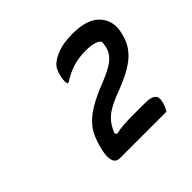

<svg xmlns="http://www.w3.org/2000/svg" viewBox="-113 -909 668 668"><g transform="rotate(-45 221.0 -574.5)"><path d="M356 -363H127Q109 -363 103 -378.5Q97 -394 102 -419L103 -424Q111 -462 125.5 -490Q140 -518 171 -541Q202 -564 256 -586Q316 -609 338 -627Q360 -645 366 -670Q369 -682 369 -694Q357 -712 305 -712Q275 -712 246 -703.5Q217 -695 188 -676H182Q180 -682 180.5 -691.5Q181 -701 183 -710Q186 -724 191.5 -735.5Q197 -747 207 -755Q224 -769 251 -777.5Q278 -786 317 -786Q390 -786 420.5 -751.5Q451 -717 439 -667L437 -660Q427 -617 393.5 -587.5Q360 -558 291 -532Q238 -513 212.5 -492Q187 -471 175 -436L181 -430Q199 -434 218 -435.5Q237 -437 266 -437H327Q379 -437 371 -400Q369 -390 365 -380.5Q361 -371 356 -363Z"/></g></svg>

Font: Recursive Sn Csl St
Style: Italic
Weight: 400
Italic angle: -15°
Version: Version 1.079;hotconv 1.0.112;makeotfexe 2.5.65598; ttfautoh